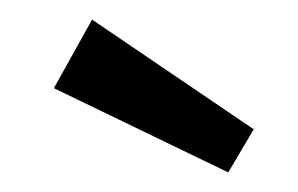

<svg xmlns="http://www.w3.org/2000/svg" viewBox="-20 -815 304 196"><path d="M239 -683 213 -639 35 -725 74 -795Z"/></svg>

Font: Fira Sans Compressed
Style: Regular
Weight: 400
Width: 1
Designer: bBox Type GmbH & Carrois Corporate GbR & Edenspiekermann AG
Foundry: bBox Type GmbH & Carrois Corporate GbR & Edenspiekermann AG
Version: Version 4.301